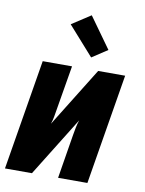

<svg xmlns="http://www.w3.org/2000/svg" viewBox="-86 -830 672 890"><g transform="rotate(10 250.0 -384.5)"><path d="M0 0 86 -520H224L189 -312Q186 -294 183 -276.5Q180 -259 174 -241L347 -520H474L388 0H250L284 -208Q287 -226 290.5 -243.5Q294 -261 300 -279L127 0ZM304 -576 184 -711 273 -769 377 -624Z"/></g></svg>

Font: Iosevka Term Curly Hv Obl
Style: Regular
Weight: 900
Italic angle: -9°
Designer: Belleve Invis
Foundry: Belleve Invis
Version: Version 32.3.0